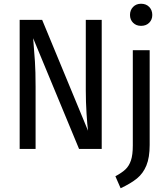

<svg xmlns="http://www.w3.org/2000/svg" viewBox="-20 -795 899 1025"><path d="M523 0H402L157 -591Q163 -519 166.5 -466.5Q170 -414 170 -332V0H85V-689H205L450 -97Q446 -125 442 -188.5Q438 -252 438 -313V-689H523ZM779 -21Q779 46 761.5 88.5Q744 131 711.5 157.5Q679 184 624 210L596 146Q631 127 650 109Q669 91 679 61.5Q689 32 689 -18V-527H779ZM793 -715Q793 -690 776.5 -673.5Q760 -657 733 -657Q707 -657 690.5 -673.5Q674 -690 674 -715Q674 -741 690.5 -758Q707 -775 733 -775Q760 -775 776.5 -758Q793 -741 793 -715Z"/></svg>

Font: Fira Sans Condensed
Style: Regular
Weight: 400
Width: 3
Designer: bBox Type GmbH & Carrois Corporate GbR & Edenspiekermann AG
Foundry: bBox Type GmbH & Carrois Corporate GbR & Edenspiekermann AG
Version: Version 4.301